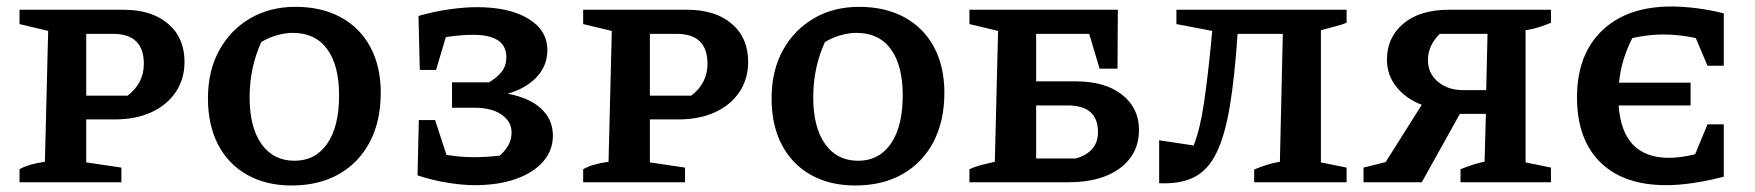

<svg xmlns="http://www.w3.org/2000/svg" viewBox="-20 -560 5394 590"><path d="M360 -530Q446 -530 496.5 -487Q547 -444 547 -370Q547 -317 520 -277Q493 -237 445 -215Q397 -193 332 -193H245V-61L353 -45V0H40V-40Q54 -48 72.5 -53.5Q91 -59 118 -63L128 -465L40 -486V-530ZM327 -456H245V-266H372Q422 -304 422 -364Q422 -456 327 -456Z M876 10Q798 10 740 -22.5Q682 -55 650.5 -115Q619 -175 619 -258Q619 -343 654 -406Q689 -469 749.5 -504Q810 -539 888 -539Q968 -539 1027 -507Q1086 -475 1118 -415.5Q1150 -356 1150 -275Q1150 -188 1116.5 -124Q1083 -60 1021.5 -25Q960 10 876 10ZM885 -66Q949 -66 985.5 -118.5Q1022 -171 1022 -267Q1022 -359 985.5 -409Q949 -459 880 -459Q857 -459 832 -452Q807 -445 783 -431Q747 -352 747 -261Q747 -169 783.5 -117.5Q820 -66 885 -66Z M1263 -21 1267 -191H1317L1352 -84Q1396 -77 1435 -77Q1478 -77 1516 -82Q1532 -96 1542 -113.5Q1552 -131 1552 -153Q1552 -186 1522.5 -207Q1493 -228 1442 -229H1369V-307H1483Q1508 -322 1522 -340Q1536 -358 1536 -384Q1536 -453 1434 -453Q1395 -453 1350 -446L1320 -345H1270L1266 -511Q1315 -525 1361.5 -531.5Q1408 -538 1446 -538Q1545 -538 1603.5 -502.5Q1662 -467 1662 -406Q1662 -358 1629 -323Q1596 -288 1540 -272Q1606 -260 1642.5 -226.5Q1679 -193 1679 -143Q1679 -98 1649 -63.5Q1619 -29 1565 -10Q1511 9 1439 9Q1402 9 1355.5 1.5Q1309 -6 1263 -21Z M2092 -530Q2178 -530 2228.5 -487Q2279 -444 2279 -370Q2279 -317 2252 -277Q2225 -237 2177 -215Q2129 -193 2064 -193H1977V-61L2085 -45V0H1772V-40Q1786 -48 1804.5 -53.5Q1823 -59 1850 -63L1860 -465L1772 -486V-530ZM2059 -456H1977V-266H2104Q2154 -304 2154 -364Q2154 -456 2059 -456Z M2608 10Q2530 10 2472 -22.5Q2414 -55 2382.5 -115Q2351 -175 2351 -258Q2351 -343 2386 -406Q2421 -469 2481.5 -504Q2542 -539 2620 -539Q2700 -539 2759 -507Q2818 -475 2850 -415.5Q2882 -356 2882 -275Q2882 -188 2848.5 -124Q2815 -60 2753.5 -25Q2692 10 2608 10ZM2617 -66Q2681 -66 2717.5 -118.5Q2754 -171 2754 -267Q2754 -359 2717.5 -409Q2681 -459 2612 -459Q2589 -459 2564 -452Q2539 -445 2515 -431Q2479 -352 2479 -261Q2479 -169 2515.5 -117.5Q2552 -66 2617 -66Z M2959 0V-40Q2976 -48 2993.5 -52.5Q3011 -57 3037 -63L3047 -465L2959 -486V-530H3415L3414 -349H3359L3327 -456H3164V-310H3286Q3376 -310 3428 -269Q3480 -228 3480 -161Q3480 -87 3422 -43.5Q3364 0 3264 0ZM3164 -73H3286Q3354 -93 3354 -154Q3354 -236 3261 -236H3164Z M3542 3V-129L3648 -113Q3668 -163 3680 -245.5Q3692 -328 3702 -432L3705 -465L3595 -486V-530H4118V-490Q4108 -486 4099.5 -483.5Q4091 -481 4077.5 -477.5Q4064 -474 4039 -467V-61L4118 -45V0H3834V-39Q3855 -48 3873 -53.5Q3891 -59 3913 -63L3922 -456H3783Q3774 -322 3759 -232.5Q3744 -143 3718 -90Q3692 -37 3649.5 -15.5Q3607 6 3542 3Z M4170 0V-45L4238 -62L4349 -238Q4301 -256 4271.5 -292.5Q4242 -329 4242 -377Q4242 -445 4292.5 -487.5Q4343 -530 4432 -530H4746V-490Q4729 -483 4709 -476.5Q4689 -470 4668 -467V-61L4746 -45V0H4468V-40Q4488 -48 4508 -54.5Q4528 -61 4542 -63L4546 -210H4466L4349 0ZM4476 -283H4547L4551 -456H4404Q4387 -439 4377.5 -419Q4368 -399 4368 -375Q4368 -334 4399 -308.5Q4430 -283 4476 -283Z M5100 9Q4969 9 4897.5 -61.5Q4826 -132 4826 -261Q4826 -392 4903 -466Q4980 -540 5116 -540Q5151 -540 5191.5 -535Q5232 -530 5277 -519V-358H5227L5191 -443Q5140 -454 5091 -454Q5045 -454 4996 -443Q4980 -412 4969.5 -378Q4959 -344 4955 -306H5175V-236H4954Q4965 -75 5109 -75Q5144 -75 5189 -86L5227 -178H5277V-17Q5176 9 5100 9Z"/></svg>

Font: Piazzolla SC SemiBold
Style: Regular
Weight: 600
Designer: Juan Pablo del Peral
Foundry: Huerta Tipografica
Version: Version 1.330